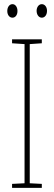

<svg xmlns="http://www.w3.org/2000/svg" viewBox="-20 -903 259 923"><path d="M15 -850C15 -833 24 -818 40 -818C54 -818 64 -831 64 -850C64 -869 54 -883 40 -883C24 -883 15 -867 15 -850ZM156 -851C156 -833 166 -818 181 -818C196 -818 206 -832 206 -851C206 -870 195 -883 181 -883C166 -883 156 -868 156 -851ZM181 0V-19L123 -22V-691L181 -695V-714H38V-695L98 -691V-22L38 -19V0Z"/></svg>

Font: Noto Sans Armenian ExtraCondensed Thin
Style: Regular
Weight: 100
Width: 2
Designer: Monotype Design Team
Foundry: Monotype Imaging Inc.
Version: Version 2.008